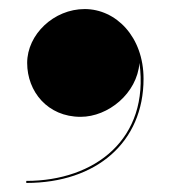

<svg xmlns="http://www.w3.org/2000/svg" viewBox="-20 -248 378 424"><path d="M40 -109C40 -46 85 10 158 10C219 10 282.5 -41.5 288 -109C310.5 59 189.5 151.5 38 151.5V156C193 156 297 66 297 -74C297 -167 236 -228 167 -228C99 -228 40 -172 40 -109Z"/></svg>

Font: Bodoni* 36pt Fatface
Style: Regular
Weight: 900
Version: Version 2.3